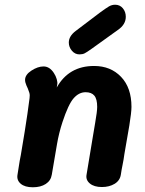

<svg xmlns="http://www.w3.org/2000/svg" viewBox="-20 -790 614 812"><path d="M536 -338Q536 -315 527 -259.5Q518 -204 506 -138Q503 -115 498.5 -93.5Q494 -72 491 -51Q487 -26 464.5 -12.5Q442 1 411 1Q378 1 360 -14Q342 -29 346 -51L372 -208Q374 -222 382.5 -270.5Q391 -319 391 -338Q391 -371 379 -385.5Q367 -400 342 -400Q314 -400 291.5 -374.5Q269 -349 244 -273Q229 -227 221 -180L199 -51Q195 -26 173.5 -12Q152 2 119 2Q85 2 67.5 -13Q50 -28 54 -51Q57 -68 60 -89Q63 -110 68 -134Q72 -156 84.5 -233.5Q97 -311 105 -375Q107 -388 104 -398Q101 -408 97.5 -416Q94 -424 92 -428Q86 -442 86 -452Q86 -474 113 -491.5Q140 -509 164 -509Q190 -509 208 -481Q216 -469 220 -455Q224 -441 222 -432L220 -420Q271 -511 378 -511Q448 -511 492 -465Q536 -419 536 -338ZM271 -610Q271 -637 300 -659L403 -737Q429 -756 441 -763Q453 -770 467 -770Q487 -770 499.5 -755Q512 -740 512 -719Q512 -686 478 -663L368 -584Q347 -569 338 -564.5Q329 -560 316 -560Q297 -560 284 -575.5Q271 -591 271 -610Z"/></svg>

Font: Mali
Style: Bold Italic
Weight: 700
Italic angle: -10°
Version: Version 1.000; ttfautohint (v1.6)